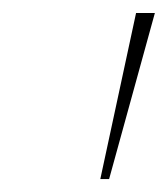

<svg xmlns="http://www.w3.org/2000/svg" viewBox="-20 -860 261 299"><path d="M191.9 -839.8H221.2L149.9 -581.1H136.2Z"/></svg>

Font: Sinkin Sans 100 Thin Italic
Style: Regular
Weight: 100
Italic angle: -112°
Designer: Keith Bates
Foundry: K-Type
Version: Sinkin Sans (version 1.0)  by Keith Bates   •   © 2014   www